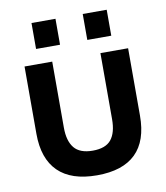

<svg xmlns="http://www.w3.org/2000/svg" viewBox="-81 -770 732 847"><g transform="rotate(-10 285.5 -347.0)"><path d="M53.7 -217.8V-519.5H177.7V-223.6Q177.7 -164.1 203.1 -132.8Q228.5 -101.6 286.1 -101.6Q343.8 -101.6 368.7 -132.3Q393.6 -163.1 393.6 -223.6V-519.5H517.6V-217.8Q517.6 -104.5 459.5 -47.9Q401.4 8.8 286.1 8.8Q170.9 8.8 112.3 -48.8Q53.7 -106.4 53.7 -217.8ZM117.2 -703.1H224.6V-586.9H117.2ZM346.7 -703.1H454.1V-586.9H346.7Z"/></g></svg>

Font: Dinish Expanded
Style: Bold
Weight: 700
Width: 7
Designer: Charles Nix
Foundry: Playbeing
Version: Version 2.005; ttfautohint (v1.8.3)